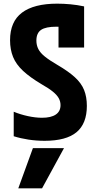

<svg xmlns="http://www.w3.org/2000/svg" viewBox="-20 -760 540 1050"><path d="M210 270H80L160 50H330ZM224 10Q179 10 136 3.5Q93 -3 55 -15V-149Q91 -134 132.5 -125Q174 -116 210 -116Q259 -116 285 -133.5Q311 -151 311 -185Q311 -205 301.5 -222.5Q292 -240 269.5 -258.5Q247 -277 208 -299Q144 -337 106 -372.5Q68 -408 51.5 -448.5Q35 -489 35 -540Q35 -642 100.5 -691Q166 -740 293 -740Q328 -740 365.5 -736.5Q403 -733 440 -725V-500H300V-671L349 -610Q334 -612 318 -613Q302 -614 289 -614Q230 -614 204.5 -596.5Q179 -579 179 -538Q179 -513 189.5 -492Q200 -471 225.5 -450.5Q251 -430 294 -405Q354 -370 389.5 -337.5Q425 -305 440 -267.5Q455 -230 455 -181Q455 -84 398.5 -37Q342 10 224 10Z"/></svg>

Font: M PLUS 1 Code
Style: Regular
Weight: 400
Designer: Coji Morishita
Foundry: UNDERFOREST DESIGN
Version: Version 1.005